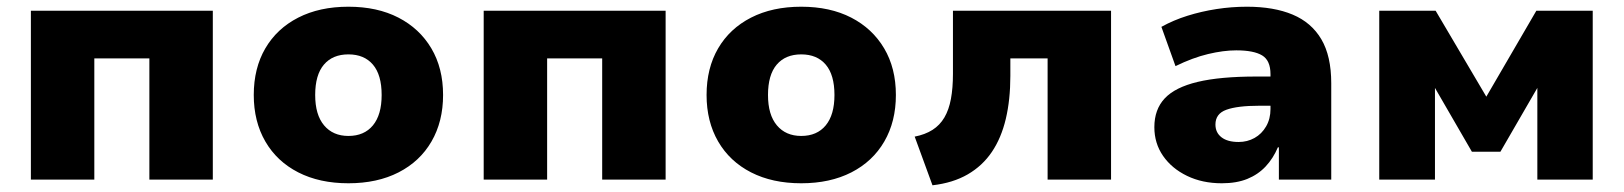

<svg xmlns="http://www.w3.org/2000/svg" viewBox="-20 -535 4837 572"><path d="M72 0V-503H614V0H425V-361H261V0Z M1018 11Q932 11 868.5 -21.5Q805 -54 770.5 -113.5Q736 -173 736 -252Q736 -332 770.5 -391Q805 -450 868.5 -482.5Q932 -515 1018 -515Q1104 -515 1167 -482.5Q1230 -450 1265 -391Q1300 -332 1300 -252Q1300 -173 1265.5 -113.5Q1231 -54 1167.5 -21.5Q1104 11 1018 11ZM1018 -130Q1065 -130 1091 -161.5Q1117 -193 1117 -252Q1117 -312 1091 -342.5Q1065 -373 1018 -373Q971 -373 945 -342.5Q919 -312 919 -252Q919 -193 945.5 -161.5Q972 -130 1018 -130Z M1421 0V-503H1963V0H1774V-361H1610V0Z M2367 11Q2281 11 2217.5 -21.5Q2154 -54 2119.5 -113.5Q2085 -173 2085 -252Q2085 -332 2119.5 -391Q2154 -450 2217.5 -482.5Q2281 -515 2367 -515Q2453 -515 2516 -482.5Q2579 -450 2614 -391Q2649 -332 2649 -252Q2649 -173 2614.5 -113.5Q2580 -54 2516.5 -21.5Q2453 11 2367 11ZM2367 -130Q2414 -130 2440 -161.5Q2466 -193 2466 -252Q2466 -312 2440 -342.5Q2414 -373 2367 -373Q2320 -373 2294 -342.5Q2268 -312 2268 -252Q2268 -193 2294.5 -161.5Q2321 -130 2367 -130Z M2758 17 2705 -128Q2736 -134 2758 -148Q2780 -162 2793.5 -185Q2807 -208 2813 -240.5Q2819 -273 2819 -315V-503H3290V0H3101V-361H2990V-309Q2990 -238 2976.5 -181Q2963 -124 2935 -82.5Q2907 -41 2863 -15.5Q2819 10 2758 17Z M3620 11Q3562 11 3516.5 -11Q3471 -33 3445 -70.5Q3419 -108 3419 -156Q3419 -209 3450 -242Q3481 -275 3548 -291Q3615 -307 3723 -307H3787V-220H3732Q3699 -220 3674.5 -217Q3650 -214 3633.5 -208Q3617 -202 3609 -191Q3601 -180 3601 -164Q3601 -140 3619 -126Q3637 -112 3670 -112Q3696 -112 3717.5 -124Q3739 -136 3752 -158.5Q3765 -181 3765 -210V-314Q3765 -355 3740 -370Q3715 -385 3663 -385Q3625 -385 3579 -374Q3533 -363 3482 -338L3440 -455Q3476 -475 3517.5 -488Q3559 -501 3604 -508Q3649 -515 3695 -515Q3775 -515 3831 -491.5Q3887 -468 3916.5 -418Q3946 -368 3946 -287V0H3790V-96H3787Q3773 -63 3750.5 -39Q3728 -15 3696 -2Q3664 11 3620 11Z M4089 0V-503H4257L4408 -247L4557 -503H4725V0H4560V-280H4564L4450 -83H4365L4251 -280H4255V0Z"/></svg>

Font: Nunito Sans 8pt Black
Style: Regular
Weight: 900
Version: Version 3.101;gftools[0.9.27]